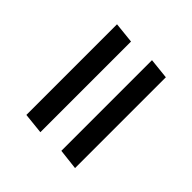

<svg xmlns="http://www.w3.org/2000/svg" viewBox="-31 -465 449 449"><g transform="rotate(-45 193.5 -240.0)"><path d="M45.9 -207H345.7L340.3 -155.8H40ZM47.4 -324.2H347.2L341.8 -272.5H42Z"/></g></svg>

Font: Neuton
Style: Regular
Weight: 400
Designer: Brian M Zick
Version: Version 1.3